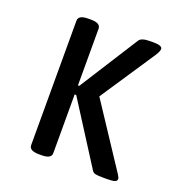

<svg xmlns="http://www.w3.org/2000/svg" viewBox="-102 -612 656 701"><g transform="rotate(20 226.0 -261.5)"><path d="M86 -20V-503Q86 -525 124 -525H135Q172 -525 172 -503V-283H177L322 -511Q330 -525 365 -525H379Q395 -525 403.5 -521.5Q412 -518 412 -512Q412 -503 402 -487L259 -272L420 -28Q427 -17 427 -12Q427 -4 418 -1Q409 2 388 2H373Q354 2 344 0Q334 -2 329 -11L178 -248H172V-20Q172 2 135 2H124Q86 2 86 -20Z"/></g></svg>

Font: Asap Condensed
Style: Regular
Weight: 400
Designer: Pablo Cosgaya
Foundry: Omnibus-Type
Version: Version 1.010; ttfautohint (v1.8)